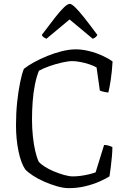

<svg xmlns="http://www.w3.org/2000/svg" viewBox="-20 -976 662 996"><path d="M336 0Q310 0 276.5 -9.5Q243 -19 210 -33.5Q177 -48 151 -65Q125 -82 111 -97Q89 -129 76 -191.5Q63 -254 63 -327Q63 -389 69 -446Q75 -503 84.5 -549Q94 -595 104 -619Q124 -635 155.5 -652.5Q187 -670 225 -685.5Q263 -701 301.5 -710.5Q340 -720 373 -720Q406 -720 442.5 -711Q479 -702 511.5 -687Q544 -672 564 -657Q561 -605 554.5 -562Q548 -519 542 -496Q524 -498 513 -501Q502 -504 498 -506L481 -626Q468 -634 444.5 -642Q421 -650 396.5 -654.5Q372 -659 356 -659Q334 -659 301 -651.5Q268 -644 235.5 -632.5Q203 -621 182 -609Q170 -580 161.5 -538.5Q153 -497 149.5 -450Q146 -403 146 -357Q146 -312 150.5 -269Q155 -226 163 -192Q171 -158 181 -137Q191 -125 212 -111.5Q233 -98 259.5 -87Q286 -76 312 -68.5Q338 -61 359 -61Q378 -61 400 -64Q422 -67 442.5 -72Q463 -77 476 -82L520 -224Q534 -224 545.5 -220Q557 -216 563 -213Q563 -190 560.5 -164Q558 -138 555 -112Q552 -86 548 -61Q529 -49 496.5 -34.5Q464 -20 423 -10Q382 0 336 0ZM221 -775Q212 -779 205.5 -783.5Q199 -788 197 -795Q238 -850 266 -885.5Q294 -921 312.5 -938.5Q331 -956 342 -956Q351 -956 369.5 -938.5Q388 -921 416.5 -885Q445 -849 485 -795Q483 -790 477.5 -784.5Q472 -779 461 -775L341 -875Z"/></svg>

Font: Texturina 12pt ExtraLight
Style: Regular
Weight: 250
Designer: Guillermo Torres Carreño
Foundry: Omnibus-Type
Version: Version 1.002